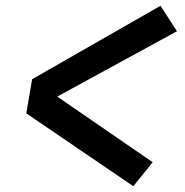

<svg xmlns="http://www.w3.org/2000/svg" viewBox="-20 -673 640 664"><path d="M441 -29 71 -281 91 -399 535 -653 592 -565 178 -339 508 -112Z"/></svg>

Font: Iosevka Aile Oblique
Style: Bold
Weight: 700
Italic angle: -9°
Designer: Belleve Invis
Foundry: Belleve Invis
Version: Version 31.1.0; ttfautohint (v1.8.4)